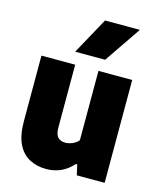

<svg xmlns="http://www.w3.org/2000/svg" viewBox="-121 -893 819 989"><g transform="rotate(15 289.0 -399.0)"><path d="M219.5 9.5Q170 9.5 130.5 -11Q91 -31.5 68.2 -77.5Q45.5 -123.5 45.5 -200V-548.5H225.5V-214.5Q225.5 -176 240.5 -161.5Q255.5 -147 279.5 -147Q297 -147 317 -155.2Q337 -163.5 349.5 -179V-548.5H529.5V0H381L368.5 -55H361Q304 9.5 219.5 9.5ZM208 -613 315 -808H501L368 -613Z"/></g></svg>

Font: Encode Sans SmCnd XBd
Style: Regular
Weight: 800
Width: 4
Designer: Multiple Designers
Foundry: Impallari Type
Version: Version 3.002; ttfautohint (v1.8.3) -l 8 -r 50 -G 200 -x 14 